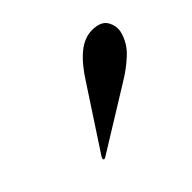

<svg xmlns="http://www.w3.org/2000/svg" viewBox="-58 -738 339 339"><g transform="rotate(-45 112.0 -568.0)"><path d="M117.5 -599.5Q134.5 -626.5 152.2 -641.2Q170 -656 189.5 -656Q211.5 -656 218.8 -643Q226 -630 222.5 -616.5Q217 -595.5 200.2 -580Q183.5 -564.5 162.5 -552L47.5 -481Q43.5 -478.5 42 -480.5Q41 -482 43.5 -486.5Z"/></g></svg>

Font: Fraunces 144pt S000 SemiBold
Style: Italic
Weight: 600
Italic angle: -16°
Version: Version 1.000; ttfautohint (v1.8.3)